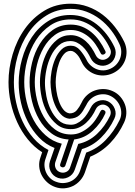

<svg xmlns="http://www.w3.org/2000/svg" viewBox="-20 -728 730 1038"><path d="M439 204Q430 229 413 248Q396 267 374.5 277.5Q353 288 328 290Q303 292 278 283Q253 274 234.5 257Q216 240 205 218.5Q194 197 192 172Q190 147 199 122L208 95Q164 67 130 25Q96 -17 73 -67.5Q50 -118 38 -173.5Q26 -229 26 -284Q26 -359 48.5 -435Q71 -511 114 -571.5Q157 -632 219.5 -670Q282 -708 362 -708Q411 -708 455 -692Q499 -676 535.5 -648Q572 -620 601.5 -582Q631 -544 652 -501Q663 -477 664 -451.5Q665 -426 656.5 -403Q648 -380 631 -361.5Q614 -343 590 -332Q566 -321 540.5 -320Q515 -319 492 -327.5Q469 -336 450.5 -353Q432 -370 421 -394Q417 -403 411 -413.5Q405 -424 397.5 -432.5Q390 -441 381 -447Q372 -453 362 -453Q340 -453 324.5 -434Q309 -415 299.5 -388.5Q290 -362 285.5 -333Q281 -304 281 -284Q281 -264 285 -236.5Q289 -209 298 -182.5Q307 -156 321.5 -137Q336 -118 356 -115Q381 -115 395.5 -132.5Q410 -150 421 -173Q432 -197 451 -214Q470 -231 493 -239Q516 -247 541 -246.5Q566 -246 590 -235Q614 -224 630.5 -205Q647 -186 655.5 -163Q664 -140 663 -115Q662 -90 651 -66Q622 -3 575.5 45.5Q529 94 468 119ZM446 97Q506 76 551.5 29Q597 -18 626 -78Q635 -96 635.5 -115.5Q636 -135 629 -153Q622 -171 609 -185.5Q596 -200 578 -209Q560 -218 540.5 -218.5Q521 -219 503 -212.5Q485 -206 470.5 -193Q456 -180 447 -161Q437 -142 428 -128Q419 -114 409 -105Q399 -96 386 -91.5Q373 -87 355 -86Q328 -89 308.5 -110.5Q289 -132 276.5 -162Q264 -192 258.5 -225Q253 -258 253 -284Q253 -310 259 -344Q265 -378 278 -408.5Q291 -439 312 -460Q333 -481 362 -481Q392 -481 412.5 -457Q433 -433 447 -406Q456 -387 470.5 -374Q485 -361 502.5 -354Q520 -347 539.5 -347.5Q559 -348 578 -357Q597 -366 610 -380.5Q623 -395 629.5 -413Q636 -431 635.5 -450.5Q635 -470 626 -489Q608 -529 581 -564Q554 -599 520.5 -624.5Q487 -650 447 -665Q407 -680 362 -680Q288 -680 230.5 -644Q173 -608 134 -551Q95 -494 75 -423.5Q55 -353 55 -284Q55 -230 67 -175Q79 -120 102.5 -70.5Q126 -21 161 19Q196 59 242 83L226 131Q219 150 220.5 169.5Q222 189 230 206Q238 223 252.5 236.5Q267 250 287 256Q306 263 326 261.5Q346 260 363 252Q380 244 393 229.5Q406 215 413 195ZM384 190Q374 218 348 230.5Q322 243 294 234Q266 224 253.5 198Q241 172 250 144L275 72Q227 53 191 15.5Q155 -22 130.5 -70Q106 -118 93.5 -172.5Q81 -227 81 -280Q81 -343 99 -408.5Q117 -474 152 -527Q187 -580 239.5 -613.5Q292 -647 360 -647Q401 -647 437 -633.5Q473 -620 503 -596.5Q533 -573 557.5 -541Q582 -509 599 -473Q611 -446 601 -418.5Q591 -391 564 -379Q538 -367 510.5 -377Q483 -387 470 -414Q462 -431 451 -447.5Q440 -464 426 -477Q412 -490 395.5 -498Q379 -506 360 -506Q324 -506 298 -483Q272 -460 255.5 -425.5Q239 -391 231 -352Q223 -313 223 -280Q223 -248 230.5 -209Q238 -170 254 -136Q270 -102 295.5 -78.5Q321 -55 356 -54Q376 -52 393.5 -60Q411 -68 425.5 -81.5Q440 -95 451 -112Q462 -129 470 -145Q483 -172 510.5 -182Q538 -192 564 -180Q590 -167 600.5 -139.5Q611 -112 598 -86Q571 -28 526 16.5Q481 61 423 78ZM403 50Q460 38 504 -3.5Q548 -45 575 -102Q582 -118 576 -134Q570 -150 554 -158Q538 -166 522 -160Q506 -154 498 -138Q489 -118 475.5 -98.5Q462 -79 445 -63.5Q428 -48 406.5 -38.5Q385 -29 361 -30Q318 -30 287 -55.5Q256 -81 235.5 -118.5Q215 -156 205.5 -200.5Q196 -245 196 -284Q196 -323 206 -367.5Q216 -412 236.5 -450Q257 -488 288.5 -513Q320 -538 362 -538Q386 -538 406.5 -529Q427 -520 444 -505Q461 -490 474.5 -470Q488 -450 498 -429Q506 -413 522 -407Q538 -401 554 -409Q571 -417 577 -433Q583 -449 575 -465Q560 -498 538.5 -526.5Q517 -555 490 -576.5Q463 -598 431 -610.5Q399 -623 362 -623Q300 -623 253 -591.5Q206 -560 174.5 -511Q143 -462 127 -401.5Q111 -341 111 -284Q111 -232 124 -178Q137 -124 162.5 -77.5Q188 -31 226 3Q264 37 314 49L279 149Q274 166 281 181.5Q288 197 305 203Q322 209 338 201.5Q354 194 359 177ZM333 168Q331 173 325.5 175.5Q320 178 315 176Q301 172 306 158L351 26Q298 23 258 -7Q218 -37 192 -82Q166 -127 153 -180.5Q140 -234 140 -284Q140 -335 153.5 -390Q167 -445 195 -490.5Q223 -536 264.5 -565.5Q306 -595 362 -595Q395 -595 423 -584Q451 -573 474.5 -553.5Q498 -534 516.5 -508Q535 -482 549 -453Q556 -441 542 -434Q529 -429 524 -441Q512 -466 496 -489Q480 -512 459.5 -529Q439 -546 414.5 -556Q390 -566 362 -566Q313 -566 276.5 -539Q240 -512 216 -470Q192 -428 180 -378.5Q168 -329 168 -284Q168 -239 180 -189Q192 -139 216 -97.5Q240 -56 277 -28.5Q314 -1 364 -1Q392 -1 416 -12Q440 -23 460.5 -40.5Q481 -58 496.5 -80.5Q512 -103 523 -126Q530 -139 542 -132Q554 -127 549 -114Q525 -61 481.5 -21Q438 19 381 26Z"/></svg>

Font: Zschusch
Style: Regular
Weight: 400
Designer: Peter Wiegel
Foundry: Peter Wiegel